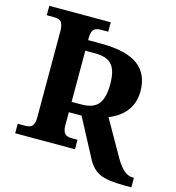

<svg xmlns="http://www.w3.org/2000/svg" viewBox="-120 -816 952 1039"><g transform="rotate(15 355.5 -297.0)"><path d="M27.8 -53.2H69.8Q99.1 -53.2 110.1 -67.9Q121.1 -82.5 121.1 -112.8V-596.2Q121.1 -628.4 110.8 -644.8Q100.6 -661.1 69.8 -661.1H27.8V-713.9H372.1V-661.1H330.1Q300.8 -661.1 289.8 -646.7Q278.8 -632.3 278.8 -602.1V-588.9H350.1Q491.7 -588.9 557.9 -540.3Q624 -491.7 624 -395Q624 -331.5 590.8 -286.1Q557.6 -240.7 493.2 -214.8L606.9 -15.1Q630.9 26.4 654.3 46.6Q677.7 66.9 707 66.9H710.9V120.1H678.2Q574.7 120.1 532.5 99.9Q490.2 79.6 463.9 29.8L350.1 -185.1H278.8V-112.8Q278.8 -82.5 289.8 -67.9Q300.8 -53.2 330.1 -53.2H362.8V0H27.8ZM278.8 -243.2H335Q398.9 -243.2 427.5 -276.9Q456.1 -310.5 456.1 -390.1Q456.1 -464.4 428.5 -497.1Q400.9 -529.8 333 -529.8H278.8Z"/></g></svg>

Font: Droid Serif
Style: Bold
Weight: 700
Designer: Monotype Design team
Foundry: Monotype Imaging Inc.
Version: Version 1.03